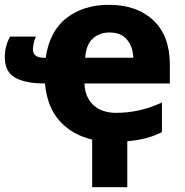

<svg xmlns="http://www.w3.org/2000/svg" viewBox="-26 -579 769 798"><path d="M429 -444Q478 -444 502.5 -413.5Q527 -383 528 -339H328Q332 -394 360 -419Q388 -444 429 -444ZM357 1V199H503V8Q588 1 647 -30V-153Q555 -110 457 -110Q396 -110 361.5 -143Q327 -176 325 -232H680V-309Q680 -430 611.5 -494.5Q543 -559 426 -559Q322 -559 251 -504.5Q180 -450 164 -339H156Q111 -339 111 -374Q111 -384 113.5 -397Q116 -410 123 -427H16Q-6 -388 -6 -341Q-6 -281 36.5 -256.5Q79 -232 161 -232Q170 -133 222.5 -75.5Q275 -18 357 1Z"/></svg>

Font: Noto Sans UI Extra
Style: Regular
Weight: 800
Designer: Monotype Design Team
Foundry: Monotype Imaging Inc.
Version: Version 1.901